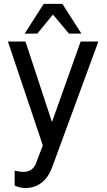

<svg xmlns="http://www.w3.org/2000/svg" viewBox="-20 -734 540 972"><path d="M201.2 -714.4H295.9L392.1 -564H329.1L248 -660.2L168.9 -564H105ZM388.2 -523.9H478L245.1 109.9L241.2 119.1V120.1Q221.2 168.9 188 192.9Q162.1 211.9 127.9 216.8Q119.1 217.8 109.9 217.8Q79.1 217.8 54.2 205.1V129.9Q81.1 136.2 98.1 136.2Q143.1 136.2 161.1 96.2L165 85L196.8 2L20 -523.9H108.9L243.2 -116.2Z"/></svg>

Font: SolaimanLipi
Style: Normal
Weight: 400
Designer: Solaiman Karim
Foundry: Al Mamun Sumon
Version: Version 2.000